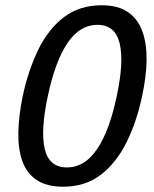

<svg xmlns="http://www.w3.org/2000/svg" viewBox="-20 -700 582 727"><path d="M518 -336Q498 -240 459.5 -162Q421 -84 362 -38.5Q303 7 219 7Q156 7 118 -19Q80 -45 64 -91.5Q48 -138 49.5 -200.5Q51 -263 66 -336Q87 -434 125 -512Q163 -590 222 -635Q281 -680 365 -680Q428 -680 465.5 -653.5Q503 -627 519.5 -580Q536 -533 535 -471Q534 -409 518 -336ZM422 -336Q450 -466 433 -536Q416 -606 349 -606Q282 -606 235.5 -537Q189 -468 161 -336Q133 -205 149.5 -135.5Q166 -66 234 -66Q301 -66 348 -136Q395 -206 422 -336Z"/></svg>

Font: Glory Thin Medium
Style: Italic
Weight: 500
Italic angle: -12°
Version: Version 1.011